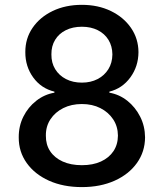

<svg xmlns="http://www.w3.org/2000/svg" viewBox="-20 -757 671 787"><path d="M315.7 9.9Q239.3 9.9 180.9 -16.3Q122.5 -42.6 89.5 -88.8Q56.5 -134.9 56.8 -193.9Q56.5 -240.1 75.8 -278.9Q95.2 -317.8 128.6 -343.9Q161.9 -370 203.1 -377.1V-381.4Q148.8 -394.5 116.1 -439.6Q83.5 -484.7 83.8 -543.3Q83.5 -599.1 113.5 -642.9Q143.5 -686.8 196 -712Q248.6 -737.2 315.7 -737.2Q382.1 -737.2 434.5 -711.8Q486.9 -686.4 517 -642.6Q547.2 -598.7 547.6 -543.3Q547.2 -484.7 514.2 -439.6Q481.2 -394.5 428.3 -381.4V-377.1Q469.1 -370 502 -343.9Q534.8 -317.8 554.5 -278.9Q574.2 -240.1 574.6 -193.9Q574.2 -134.9 541.2 -88.8Q508.2 -42.6 449.8 -16.3Q391.3 9.9 315.7 9.9ZM315.7 -79.9Q360.8 -79.9 393.8 -95Q426.8 -110.1 445 -137.3Q463.1 -164.4 463.4 -201Q463.1 -239 443.7 -268.1Q424.4 -297.2 391.3 -313.9Q358.3 -330.6 315.7 -330.6Q272.7 -330.6 239.3 -313.9Q206 -297.2 186.8 -268.1Q167.6 -239 168 -201Q167.6 -164.4 185.5 -137.3Q203.5 -110.1 236.9 -95Q270.2 -79.9 315.7 -79.9ZM315.7 -418.3Q351.9 -418.3 380 -432.9Q408 -447.4 424.2 -473.4Q440.3 -499.3 440.7 -534.1Q440.3 -568.2 424.5 -593.8Q408.7 -619.3 380.7 -633.3Q352.6 -647.4 315.7 -647.4Q278.1 -647.4 249.8 -633.3Q221.6 -619.3 206 -593.8Q190.3 -568.2 190.7 -534.1Q190.3 -499.3 206.3 -473.4Q222.3 -447.4 250.5 -432.9Q278.8 -418.3 315.7 -418.3Z"/></svg>

Font: InterMG Medium
Style: Regular
Weight: 500
Designer: Rasmus Andersson
Foundry: rsms
Version: Version 3.019;December 26, 2023;FontCreator 15.0.0.2955 64-b